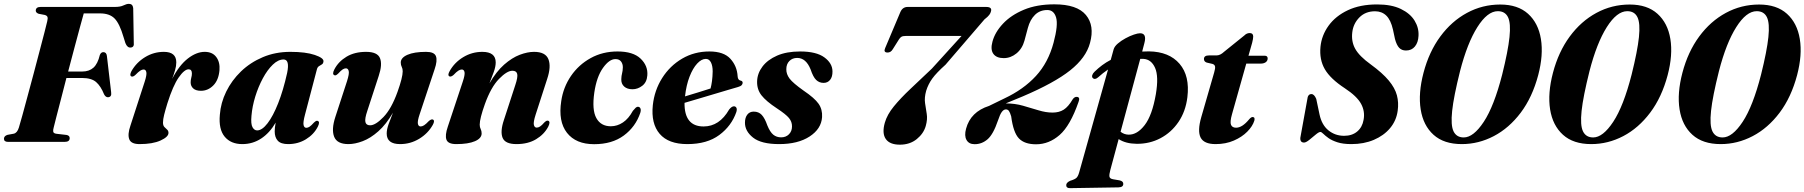

<svg xmlns="http://www.w3.org/2000/svg" viewBox="-26 -736 9360 996"><path d="M159.5 -681Q160 -700 184.5 -700H569Q598.5 -700 614.5 -708Q630.5 -716 643 -716Q662.5 -716 665 -694L668 -514.5Q671 -491.5 653 -489.5Q634.5 -487 624.5 -512.5L615 -543Q594.5 -613.5 568.5 -640Q542.5 -666.5 493 -666.5H408.5Q402.5 -645.5 389.8 -598.8Q377 -552 360.8 -490.8Q344.5 -429.5 327.5 -365H401Q436.5 -365 458.8 -385Q481 -405 492 -451Q498 -465.5 510 -465.5Q526 -465.5 528.5 -446L550.5 -258Q554.5 -232.5 534 -231.5Q522 -231.5 514 -246.5Q497 -289 472.8 -310.2Q448.5 -331.5 398.5 -331.5H318.5Q303.5 -273 289.8 -220Q276 -167 266 -128.2Q256 -89.5 252.5 -74.5Q248.5 -61 250.2 -52.5Q252 -44 267 -42L319 -36Q335.5 -33 335.5 -19.5Q335.5 0 309.5 0H16Q-5.5 0 -5.5 -16.5Q-5 -31 13 -36.5L45.5 -42.5Q63.5 -46.5 72 -74.5Q78 -94 90 -137.5Q102 -181 117.2 -237.8Q132.5 -294.5 148.8 -355.2Q165 -416 179.5 -471.8Q194 -527.5 204.8 -568.5Q215.5 -609.5 219 -625.5Q223 -641.5 220 -648.5Q217 -655.5 206 -658.5L174.5 -664.5Q159.5 -670 159.5 -681Z M655.5 -339.5Q644.5 -345 656 -367Q681.5 -412 726.5 -439.5Q771.5 -467 824 -467Q888.5 -467 888.5 -412.5Q888.5 -393.5 882.2 -372Q876 -350.5 867 -327Q903.5 -397.5 948.2 -432.2Q993 -467 1036 -467Q1076 -467 1096 -440Q1116 -413 1112.5 -371.5Q1108 -320.5 1080.5 -292.8Q1053 -265 1016.5 -265Q990 -265 976.5 -277.2Q963 -289.5 963 -308.5Q963 -321 966.2 -332.5Q969.5 -344 969.5 -355Q969.5 -376.5 952.5 -376.5Q930.5 -376.5 901 -334.2Q871.5 -292 842.5 -200.5Q831.5 -164.5 825.5 -140.5Q819.5 -116.5 819.5 -100Q819.5 -85 826.8 -77.2Q834 -69.5 841 -63.5Q848 -57.5 848 -46.5Q848 -26 807 -7.2Q766 11.5 698 11.5Q654 11.5 644.5 -13.8Q635 -39 650.5 -84L724.5 -312Q736 -347.5 733.2 -361.5Q730.5 -375.5 719 -375.5Q711 -375.5 701.5 -369.5Q692 -363.5 676 -347Q664 -336 655.5 -339.5Z M1556.5 -142.5Q1545.5 -101.5 1548.8 -87.2Q1552 -73 1563 -73Q1571.5 -73 1580.2 -79Q1589 -85 1602.5 -100Q1610 -107 1614.5 -108.8Q1619 -110.5 1623 -108.5Q1635 -103.5 1622.5 -78.5Q1602 -38.5 1561 -13.5Q1520 11.5 1469 11.5Q1431 11.5 1415 -6Q1399 -23.5 1399 -54.5Q1399 -72.5 1404 -100Q1373 -46.5 1329 -17.5Q1285 11.5 1231 11.5Q1171.5 11.5 1139.5 -27Q1107.5 -65.5 1114.5 -141Q1119 -202.5 1147.5 -260.8Q1176 -319 1224.2 -365.5Q1272.5 -412 1337.5 -439.5Q1402.5 -467 1480 -467Q1560 -467 1607 -451Q1654 -435 1652 -417.5Q1651 -406.5 1643.8 -402Q1636.5 -397.5 1628.8 -392.8Q1621 -388 1618 -376.5ZM1278.5 -135.5Q1274.5 -93 1283.8 -76.2Q1293 -59.5 1308 -59.5Q1333.5 -59.5 1362 -96.5Q1390.5 -133.5 1417 -200.5Q1443.5 -267.5 1463.5 -357.5Q1478 -427.5 1445 -427.5Q1417 -427.5 1389 -400.5Q1361 -373.5 1337.5 -329.8Q1314 -286 1298.2 -235Q1282.5 -184 1278.5 -135.5Z M2219.5 -116Q2231.5 -110.5 2219 -88Q2194 -43.5 2148.5 -16Q2103 11.5 2049.5 11.5Q1980 11.5 1980 -43.5Q1980 -64.5 1990.2 -93Q2000.5 -121.5 2012.5 -151.5Q1977 -90.5 1936.5 -54.8Q1896 -19 1855.8 -3.8Q1815.5 11.5 1781.5 11.5Q1722.5 11.5 1707.5 -26.5Q1692.5 -64.5 1713.5 -129L1774 -314.5Q1786.5 -353.5 1783 -367.5Q1779.5 -381.5 1768.5 -381.5Q1760 -381.5 1751 -375.5Q1742 -369.5 1728.5 -354.5Q1721 -347.5 1716.8 -345.8Q1712.5 -344 1708 -346Q1696 -351.5 1708.5 -376Q1729.5 -416.5 1771.5 -441.8Q1813.5 -467 1873 -467Q1932 -467 1945.2 -434.2Q1958.5 -401.5 1938.5 -342L1879.5 -161Q1865.5 -120 1869.5 -103Q1873.5 -86 1894 -86Q1922 -86 1963.2 -128.8Q2004.5 -171.5 2036 -259Q2063 -334.5 2063 -366Q2063 -379.5 2058 -389Q2053 -398.5 2053 -411.5Q2053 -436.5 2087.8 -451.8Q2122.5 -467 2184.5 -467Q2227 -467 2235.5 -444.2Q2244 -421.5 2228.5 -376.5L2151 -143.5Q2139 -108 2141.8 -94Q2144.5 -80 2156 -80Q2164 -80 2173.8 -86Q2183.5 -92 2199 -108.5Q2211.5 -119 2219.5 -116Z M2306 -339.5Q2294 -345 2306.5 -367Q2331.5 -412 2377 -439.5Q2422.5 -467 2476 -467Q2545.5 -467 2545.5 -412Q2545.5 -390.5 2535.2 -362.2Q2525 -334 2513 -303.5Q2548.5 -365 2589.2 -400.8Q2630 -436.5 2670.2 -451.8Q2710.5 -467 2744.5 -467Q2803.5 -467 2818.8 -429Q2834 -391 2812.5 -326.5L2752.5 -141Q2740 -102 2743.5 -88Q2747 -74 2758 -74Q2766.5 -74 2775.5 -79.8Q2784.5 -85.5 2798 -101Q2805.5 -108 2809.8 -109.5Q2814 -111 2818.5 -109.5Q2830.5 -104 2818 -79Q2797 -39 2755 -13.8Q2713 11.5 2653.5 11.5Q2594.5 11.5 2581.2 -21.2Q2568 -54 2588 -113.5L2647 -294.5Q2661 -336 2657 -352.5Q2653 -369 2632 -369Q2604 -369 2562.5 -326.5Q2521 -284 2489.5 -196.5Q2462.5 -121 2462.5 -89.5Q2462.5 -76 2467.5 -66.5Q2472.5 -57 2472.5 -44Q2472.5 -18.5 2437.8 -3.5Q2403 11.5 2341 11.5Q2298.5 11.5 2290 -11.2Q2281.5 -34 2297 -79L2374.5 -312Q2386.5 -347.5 2383.8 -361.5Q2381 -375.5 2369.5 -375.5Q2361.5 -375.5 2351.8 -369.5Q2342 -363.5 2326.5 -347Q2314 -336.5 2306 -339.5Z M3166.5 -429.5Q3134.5 -429.5 3101.8 -383.5Q3069 -337.5 3057 -256Q3044 -166 3067.5 -123.5Q3091 -81 3142.5 -81Q3176 -81 3205.5 -100.8Q3235 -120.5 3257 -161Q3266 -171.5 3271.5 -177Q3277 -182.5 3284.5 -182Q3292.5 -181.5 3296.2 -173.5Q3300 -165.5 3295.5 -150.5Q3271 -78 3210 -33Q3149 12 3056 12Q2961.5 12 2915.2 -47Q2869 -106 2885.5 -212Q2896 -283.5 2935.8 -341.8Q2975.5 -400 3037.8 -434.5Q3100 -469 3177.5 -469Q3258.5 -469 3297.2 -431.8Q3336 -394.5 3332 -345Q3329.5 -309.5 3306 -291.2Q3282.5 -273 3255 -273Q3227.5 -273 3211.8 -287.2Q3196 -301.5 3197 -325.5Q3197.5 -343 3201 -355.5Q3204.5 -368 3205 -387Q3205 -405 3195.5 -417.2Q3186 -429.5 3166.5 -429.5Z M3794 -155.5Q3769 -83 3705.5 -35.8Q3642 11.5 3539.5 11.5Q3441.5 11.5 3396 -41.8Q3350.5 -95 3360.5 -190.5Q3369 -268 3409 -331.2Q3449 -394.5 3512.5 -431.8Q3576 -469 3654 -469Q3728.5 -469 3763 -431Q3797.5 -393 3800.5 -340Q3801.5 -321 3815.5 -318Q3826.5 -316 3826.5 -306.5Q3826.5 -300 3821.2 -294.2Q3816 -288.5 3802 -284.5Q3786 -280 3754 -270.5Q3722 -261 3681.8 -249Q3641.5 -237 3600.5 -224.8Q3559.5 -212.5 3525 -202.5Q3523.5 -80 3624 -80Q3706 -80 3756.5 -168Q3770.5 -185.5 3782.5 -184.5Q3790 -184 3794 -177Q3798 -170 3794 -155.5ZM3635.5 -430.5Q3613 -430.5 3590.5 -406.2Q3568 -382 3551 -338.2Q3534 -294.5 3527.5 -236Q3561 -246 3597.2 -257.2Q3633.5 -268.5 3660 -277Q3664.5 -293.5 3667.5 -315.8Q3670.5 -338 3671 -365.5Q3671 -395 3661.8 -412.8Q3652.5 -430.5 3635.5 -430.5Z M4026 -23.5Q4051 -23.5 4066.8 -39.5Q4082.5 -55.5 4082.5 -80Q4083 -104 4066.8 -123.8Q4050.5 -143.5 4004 -174Q3948.5 -210.5 3924.2 -241.5Q3900 -272.5 3901.5 -315Q3903 -356 3929.5 -391Q3956 -426 4005.2 -447.5Q4054.5 -469 4124.5 -469Q4208.5 -469 4250.2 -438.5Q4292 -408 4292.5 -366Q4293 -337.5 4280.2 -321.8Q4267.5 -306 4246.5 -306Q4224 -306 4208 -321.2Q4192 -336.5 4179 -376Q4155 -435.5 4109.5 -435.5Q4084.5 -435.5 4068.8 -419.5Q4053 -403.5 4053 -377Q4052.5 -351.5 4070 -328.2Q4087.5 -305 4142.5 -266Q4199.5 -227.5 4220.2 -198Q4241 -168.5 4238.5 -128.5Q4234.5 -67.5 4174 -28Q4113.5 11.5 4016 11.5Q3923 11.5 3880.5 -22.2Q3838 -56 3838.5 -100Q3838.5 -125.5 3850.5 -141.2Q3862.5 -157 3884 -157Q3909.5 -157 3925.5 -140Q3941.5 -123 3954.5 -85.5Q3968.5 -51 3985.5 -37.2Q4002.5 -23.5 4026 -23.5Z M4776.5 -83Q4765.5 -43.5 4729.8 -14.5Q4694 14.5 4642 14.5Q4589.5 14.5 4569 -15Q4548.5 -44.5 4564 -99.5Q4576 -141.5 4611 -184.2Q4646 -227 4697 -275Q4748 -323 4808 -380L4962 -549.5H4672.5Q4657.5 -549.5 4650.2 -545.2Q4643 -541 4637 -531L4605.5 -481Q4595 -463 4577.5 -463.5Q4556 -464 4565.5 -486L4644 -672Q4655.5 -700 4682.5 -700H5089.5Q5122 -700 5114.5 -676.5Q5113 -668.5 5105.8 -658.8Q5098.5 -649 5081 -635.5L4879 -400.5Q4831.5 -358 4810.2 -328.5Q4789 -299 4778.5 -265Q4768.5 -229 4772.8 -200.8Q4777 -172.5 4781.5 -144.8Q4786 -117 4776.5 -83Z M4985.5 -68.5Q5009 -156 5104.5 -186.5L5184.5 -225.5Q5283.5 -272 5347.8 -341.8Q5412 -411.5 5439.5 -515Q5464 -606.5 5452.5 -645.2Q5441 -684 5407 -684Q5368.5 -684 5343 -659Q5317.5 -634 5306 -591L5288.5 -525.5Q5277 -483.5 5247 -459Q5217 -434.5 5181 -434.5Q5143 -434.5 5127 -456.8Q5111 -479 5122.5 -520.5Q5135.5 -569 5177 -613.2Q5218.5 -657.5 5285.5 -685.5Q5352.5 -713.5 5443.5 -713.5Q5561.5 -713.5 5607.2 -658.2Q5653 -603 5628.5 -513.5Q5608 -436.5 5525.5 -371Q5443 -305.5 5279.5 -236L5191 -199.5H5193Q5239 -199.5 5281 -187.5Q5323 -175.5 5361.2 -163.8Q5399.5 -152 5434 -152Q5468.5 -152 5492.2 -167.2Q5516 -182.5 5538 -220Q5547.5 -234.5 5560.5 -233.5Q5578.5 -232 5569 -207.5Q5526 -84 5470.8 -35.8Q5415.5 12.5 5348.5 12.5Q5289 12.5 5259.8 -17.8Q5230.5 -48 5219.5 -132.5Q5213.5 -152.5 5207.8 -160.5Q5202 -168.5 5192 -168.5Q5181 -168.5 5171.2 -155.8Q5161.5 -143 5151 -111Q5126.5 -39 5097 -13.5Q5067.5 12 5030 12Q5000 12 4987.8 -10Q4975.5 -32 4985.5 -68.5Z M5670 -334.5Q5653 -320 5642 -332Q5637.5 -337.5 5640.2 -346.5Q5643 -355.5 5652 -364Q5670.5 -382 5691.2 -397.5Q5712 -413 5736 -425.5L5751 -480Q5755.5 -495.5 5772.8 -510.2Q5790 -525 5812.5 -537.2Q5835 -549.5 5855.8 -556.5Q5876.5 -563.5 5888 -563.5Q5924 -563.5 5910.5 -512.5L5899 -468.5Q5916 -469.5 5934 -469.5Q6039 -468 6093 -405Q6147 -342 6133.5 -231.5Q6124.5 -158 6087.5 -103.5Q6050.5 -49 5994.2 -19.2Q5938 10.5 5871 10Q5813.5 9.5 5777 -14.5L5733.5 147Q5727.5 169.5 5729.2 180.2Q5731 191 5748.5 194L5781 199.5Q5801 203.5 5801 217.5Q5801.5 235.5 5775.5 236L5525 240Q5505 240.5 5505 224.5Q5505 211.5 5525 202Q5550 194.5 5558.2 186.5Q5566.5 178.5 5572 159L5722 -375.5Q5695.5 -357.5 5670 -334.5ZM5828.5 -37.5Q5873 -36.5 5912 -87Q5951 -137.5 5970 -247.5Q5985.5 -339.5 5966 -383.8Q5946.5 -428 5906 -430.5Q5897.5 -431 5889 -430.5L5787 -52.5Q5805 -38 5828.5 -37.5Z M6263.5 -404.5 6233.5 -411.5Q6219.5 -416.5 6219.5 -430Q6219.5 -448.5 6245.5 -448.5H6284.5Q6304 -448.5 6323.5 -467L6429 -552Q6441 -564.5 6457 -564.5Q6475 -564.5 6475 -546.5Q6475 -535.5 6469.5 -514L6450.5 -447H6534Q6550 -447 6550 -433Q6550 -420.5 6540 -413.2Q6530 -406 6513 -406H6439L6365 -143.5Q6353.5 -103 6360 -88.2Q6366.5 -73.5 6386 -73.5Q6418 -73.5 6453.5 -116.5Q6464 -129 6472 -129Q6485.5 -128.5 6481 -110.5Q6472 -81 6444.2 -53Q6416.5 -25 6374.5 -6.8Q6332.5 11.5 6280 11.5Q6219.5 11.5 6202.2 -22.5Q6185 -56.5 6205.5 -128L6272.5 -360Q6279 -382 6277 -391.5Q6275 -401 6263.5 -404.5Z M6984.5 11.5Q6940.5 11.5 6911.5 2Q6882.5 -7.5 6865.2 -20Q6848 -32.5 6838.5 -42Q6829 -51.5 6823.5 -51.5Q6815.5 -51.5 6799.2 -37.8Q6783 -24 6765.8 -10.2Q6748.5 3.5 6739 3.5Q6717.5 3.5 6719.5 -21.5L6755.5 -220Q6758 -248 6777 -248Q6791.5 -248 6802 -223L6819 -142.5Q6830.5 -88 6865.2 -59.8Q6900 -31.5 6946.5 -31.5Q6988 -31.5 7014.5 -53.8Q7041 -76 7047.5 -114Q7056 -157.5 7034.8 -197Q7013.5 -236.5 6950.5 -278Q6875.5 -327 6846.5 -377Q6817.5 -427 6824 -493.5Q6830 -553 6866.2 -603Q6902.5 -653 6966 -683Q7029.5 -713 7118 -713Q7192.5 -713 7241 -689.5Q7289.5 -666 7312.2 -628.8Q7335 -591.5 7332.5 -550Q7331 -516 7314 -495Q7297 -474 7267.5 -474Q7245.5 -474 7232.2 -488Q7219 -502 7210.5 -533.5L7200 -582.5Q7188.5 -633 7165.2 -655.2Q7142 -677.5 7107 -677.5Q7057.5 -677.5 7026 -645.8Q6994.5 -614 6989 -569Q6983 -521 7004.2 -482.8Q7025.5 -444.5 7084.5 -402Q7145.5 -357.5 7178 -318.5Q7210.5 -279.5 7220.5 -241.5Q7230.5 -203.5 7224.5 -161.5Q7217.5 -110 7185 -71.2Q7152.5 -32.5 7100.8 -10.5Q7049 11.5 6984.5 11.5Z M7756.5 -712.5Q7847.5 -712.5 7900.8 -664.5Q7954 -616.5 7967.5 -533.8Q7981 -451 7953.5 -346.5Q7923 -231.5 7862.8 -151.5Q7802.5 -71.5 7723.2 -30Q7644 11.5 7557 11.5Q7464 11.5 7410.5 -36.8Q7357 -85 7343.8 -168.5Q7330.5 -252 7358.5 -358.5Q7387 -467 7445.5 -546.5Q7504 -626 7584 -669.2Q7664 -712.5 7756.5 -712.5ZM7766.5 -349Q7797 -471.5 7804.5 -543.5Q7812 -615.5 7796.8 -646.8Q7781.5 -678 7744 -678Q7690 -678 7637.8 -595.2Q7585.5 -512.5 7548 -367Q7515 -235.5 7507 -160.5Q7499 -85.5 7514.5 -54.2Q7530 -23 7567 -23Q7617.5 -23 7671 -104Q7724.5 -185 7766.5 -349Z M8428 -712.5Q8519 -712.5 8572.2 -664.5Q8625.5 -616.5 8639 -533.8Q8652.5 -451 8625 -346.5Q8594.5 -231.5 8534.2 -151.5Q8474 -71.5 8394.8 -30Q8315.5 11.5 8228.5 11.5Q8135.5 11.5 8082 -36.8Q8028.5 -85 8015.2 -168.5Q8002 -252 8030 -358.5Q8058.5 -467 8117 -546.5Q8175.5 -626 8255.5 -669.2Q8335.5 -712.5 8428 -712.5ZM8438 -349Q8468.5 -471.5 8476 -543.5Q8483.5 -615.5 8468.2 -646.8Q8453 -678 8415.5 -678Q8361.5 -678 8309.2 -595.2Q8257 -512.5 8219.5 -367Q8186.5 -235.5 8178.5 -160.5Q8170.5 -85.5 8186 -54.2Q8201.5 -23 8238.5 -23Q8289 -23 8342.5 -104Q8396 -185 8438 -349Z M9099.5 -712.5Q9190.5 -712.5 9243.8 -664.5Q9297 -616.5 9310.5 -533.8Q9324 -451 9296.5 -346.5Q9266 -231.5 9205.8 -151.5Q9145.5 -71.5 9066.2 -30Q8987 11.5 8900 11.5Q8807 11.5 8753.5 -36.8Q8700 -85 8686.8 -168.5Q8673.5 -252 8701.5 -358.5Q8730 -467 8788.5 -546.5Q8847 -626 8927 -669.2Q9007 -712.5 9099.5 -712.5ZM9109.5 -349Q9140 -471.5 9147.5 -543.5Q9155 -615.5 9139.8 -646.8Q9124.5 -678 9087 -678Q9033 -678 8980.8 -595.2Q8928.5 -512.5 8891 -367Q8858 -235.5 8850 -160.5Q8842 -85.5 8857.5 -54.2Q8873 -23 8910 -23Q8960.5 -23 9014 -104Q9067.5 -185 9109.5 -349Z"/></svg>

Font: Fraunces 72pt S000
Style: Bold Italic
Weight: 700
Italic angle: -16°
Version: Version 1.000; ttfautohint (v1.8.3)